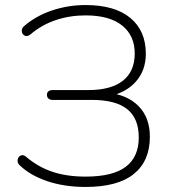

<svg xmlns="http://www.w3.org/2000/svg" viewBox="-20 -733 685 761"><path d="M57 -79Q48 -88 50 -100Q52 -112 62 -116.5Q72 -121 83 -112Q131 -71 188 -52Q245 -33 319 -33Q427 -33 478.5 -72Q530 -111 530 -188Q530 -264 484 -300.5Q438 -337 345 -337H188Q178 -337 172 -342.5Q166 -348 166 -357Q166 -366 172 -371Q178 -376 188 -376H330Q420 -376 467 -413Q514 -450 514 -521Q514 -592 464 -632Q414 -672 319 -672Q257 -672 201.5 -653.5Q146 -635 101 -597Q89 -587 78.5 -591.5Q68 -596 66.5 -608Q65 -620 75 -629Q122 -670 186 -691.5Q250 -713 319 -713Q435 -713 496.5 -662Q558 -611 558 -520Q558 -454 518.5 -409.5Q479 -365 410 -351V-365Q486 -357 530 -311.5Q574 -266 574 -191Q574 -95 510.5 -43.5Q447 8 319 8Q235 8 167 -15Q99 -38 57 -79Z"/></svg>

Font: SN Pro Thin
Style: Regular
Weight: 200
Designer: Tobias Whetton
Foundry: Supernotes
Version: Version 1.003;Glyphs 3.3 (3324)